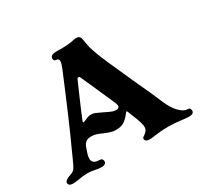

<svg xmlns="http://www.w3.org/2000/svg" viewBox="-144 -864 1108 1060"><g transform="rotate(-30 409.5 -334.0)"><path d="M10 -10Q10 -27 50 -40Q70 -46 79 -59Q88 -72 106 -113L128 -162Q190 -296 303 -568Q315 -597 315 -611Q315 -628 299 -628Q292 -628 287.5 -632.5Q283 -637 283 -644Q283 -668 323 -668H366Q400 -668 433 -675Q444 -678 454 -678Q478 -678 482 -654L490 -609Q492 -595 503 -565L509 -548Q521 -512 610 -316Q673 -181 689 -140Q712 -85 739 -58Q753 -44 765 -37Q777 -30 789 -30H791Q800 -30 804.5 -24.5Q809 -19 809 -10Q809 -1 801.5 4.5Q794 10 779 10Q770 10 760.5 9Q751 8 741 7Q687 0 648 0Q607 0 558 7Q540 10 528 10Q498 10 498 -10Q498 -15 501.5 -18Q505 -21 510 -24Q514 -27 519 -31Q524 -35 528 -40Q536 -50 536 -64Q536 -82 521 -123Q520 -127 518 -130L498 -181Q495 -188 493 -188Q490 -188 481 -176Q462 -151 442 -139.5Q422 -128 393 -128Q375 -128 360 -132.5Q345 -137 321 -147Q302 -156 286.5 -161Q271 -166 254 -166Q234 -166 222 -158Q210 -150 203 -134Q193 -107 188.5 -92.5Q184 -78 184 -64Q184 -30 230 -30Q240 -30 245 -24.5Q250 -19 250 -10Q250 -1 242.5 4.5Q235 10 220 10Q202 10 180 5Q170 3 159 1.5Q148 0 139 0Q119 0 103 2Q87 4 75 6Q51 10 40 10Q10 10 10 -10ZM461 -226Q469 -231 468 -240Q467 -249 462 -261L392 -419L367 -475Q363 -484 357 -484Q350 -484 347 -476L341 -463Q271 -303 257 -267Q252 -254 259 -254Q261 -254 269 -258Q284 -265 293 -268Q302 -271 314 -271Q327 -271 338 -266.5Q349 -262 376 -249L378 -248Q414 -230 427 -226Q438 -223 447.5 -223Q457 -223 461 -226Z"/></g></svg>

Font: Raigarh
Style: Regular
Weight: 400
Designer: jaikishan Patel
Foundry: MagicType
Version: Version 1.000;FEAKit 1.0